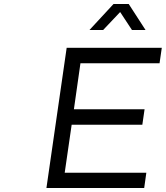

<svg xmlns="http://www.w3.org/2000/svg" viewBox="-20 -939 828 959"><path d="M211.9 0 313 -700.2H788.1L776.9 -623H381.8L349.1 -393.1H702.1L690.9 -315.9H337.9L303.2 -76.2H710.9L700.2 0ZM426.8 -789.1 546.9 -918.9H623L707 -789.1H639.2L580.1 -878.9L495.1 -789.1Z"/></svg>

Font: Trueno Light
Style: Italic
Weight: 300
Designer: Julieta Ulanovsky
Foundry: Julieta Ulanovsky
Version: Version 3.001b | FøM Fix